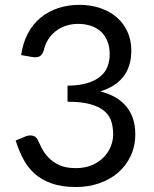

<svg xmlns="http://www.w3.org/2000/svg" viewBox="-20 -744 620 772"><path d="M65 -522.5 111.5 -514.5C123.8 -512.8 133.2 -513.9 139.8 -517.8C146.2 -521.6 151.7 -529.3 156 -541C159.3 -556.7 165 -571 173 -584C181 -597 190.9 -608.2 202.8 -617.8C214.6 -627.2 228.2 -634.7 243.8 -640C259.2 -645.3 276 -648 294 -648C312 -648 328.8 -645.5 344.2 -640.5C359.8 -635.5 373.2 -628 384.5 -618C395.8 -608 404.8 -595.3 411.2 -580C417.8 -564.7 421 -546.7 421 -526C421 -507.3 417.9 -490.3 411.8 -475C405.6 -459.7 395.8 -446.5 382.2 -435.5C368.8 -424.5 351.2 -415.8 329.8 -409.5C308.2 -403.2 282.2 -399.8 251.5 -399.5V-335C288.8 -335 319.4 -331.7 343.2 -325C367.1 -318.3 385.8 -309.2 399.5 -297.5C413.2 -285.8 422.5 -272 427.5 -256C432.5 -240 435 -222.3 435 -203C435 -187.3 431.8 -171.5 425.5 -155.5C419.2 -139.5 409.8 -125 397.2 -112C384.8 -99 369.1 -88.4 350.2 -80.2C331.4 -72.1 309.5 -68 284.5 -68C257.5 -68 235.2 -72.2 217.8 -80.5C200.2 -88.8 185.8 -99 174.5 -111C163.2 -123 154.2 -135.5 147.8 -148.5C141.2 -161.5 135.8 -172.7 131.5 -182C127.2 -191 120.2 -196.5 110.8 -198.5C101.2 -200.5 91.5 -199.3 81.5 -195L43 -179C51.3 -152.3 61.5 -127.6 73.5 -104.8C85.5 -81.9 100.8 -62.2 119.5 -45.5C138.2 -28.8 161 -15.8 188 -6.2C215 3.2 247.5 8 285.5 8C318.5 8 349.4 3.1 378.2 -6.8C407.1 -16.6 432.3 -30.8 454 -49.2C475.7 -67.8 492.8 -90.2 505.2 -116.5C517.8 -142.8 524 -172.5 524 -205.5C524 -249.2 512.2 -285.6 488.8 -314.8C465.2 -343.9 430.2 -364.5 383.5 -376.5C402.5 -382.5 419.7 -390.2 435 -399.5C450.3 -408.8 463.4 -420.2 474.2 -433.5C485.1 -446.8 493.4 -462.4 499.2 -480.2C505.1 -498.1 508 -518.3 508 -541C508 -568.7 502.8 -593.8 492.5 -616.5C482.2 -639.2 467.8 -658.5 449.2 -674.5C430.8 -690.5 408.7 -702.8 383 -711.5C357.3 -720.2 329.3 -724.5 299 -724.5C268.3 -724.5 239.8 -720.1 213.2 -711.2C186.8 -702.4 163.2 -689.5 142.8 -672.5C122.2 -655.5 105.3 -634.4 92 -609.2C78.7 -584.1 69.7 -555.2 65 -522.5Z"/></svg>

Font: LatoLatin
Style: Regular
Weight: 400
Designer: Lukasz Dziedzic with Adam Twardoch and Botio Nikoltchev
Foundry: tyPoland Lukasz Dziedzic
Version: Version 2.015; 2015-08-06; http://www.latofonts.com/